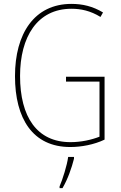

<svg xmlns="http://www.w3.org/2000/svg" viewBox="-20 -745 620 986"><path d="M319 -351V-326H491V-43C450 -27 397 -15 342 -15C170 -15 83 -144 83 -355C83 -555 171 -700 347 -700C395 -700 444 -690 496 -658L509 -681C456 -713 403 -725 347 -725C156 -725 57 -572 57 -354C57 -136 148 10 341 10C397 10 463 -2 517 -28V-351ZM360 70V61H330C325 102 301 178 286 212V221H301C328 175 348 118 360 70Z"/></svg>

Font: Noto Sans Kannada Condensed Thin
Style: Regular
Weight: 100
Width: 3
Designer: Jelle Bosma - Monotype Design Team
Foundry: Monotype Imaging Inc.
Version: Version 2.005